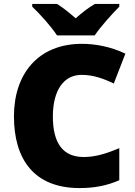

<svg xmlns="http://www.w3.org/2000/svg" viewBox="-20 -947 689 977"><path d="M270 -767H462C493 -813 553 -879 587 -913V-927H463C428 -907 400 -884 365 -854C330 -884 305 -905 270 -927H144V-913C182 -877 240 -813 270 -767ZM395 -566C455 -566 507 -547 559 -522L618 -674C545 -709 466 -724 397 -724C174 -724 51 -571 51 -355C51 -138 152 10 385 10C459 10 524 -2 587 -30V-193C527 -168 469 -148 406 -148C300 -148 249 -219 249 -354C249 -487 304 -566 395 -566Z"/></svg>

Font: Noto Sans Malayalam Black
Style: Regular
Weight: 900
Designer: Jelle Bosma - Monotype Design Team
Foundry: Monotype Imaging Inc.
Version: Version 2.104